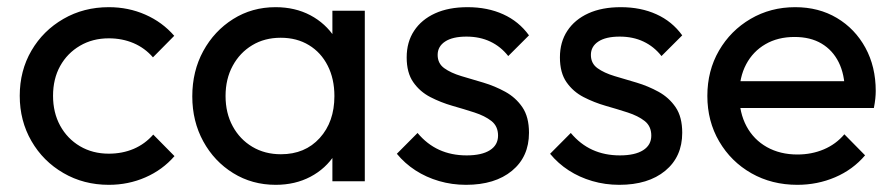

<svg xmlns="http://www.w3.org/2000/svg" viewBox="-20 -505 2492 535"><path d="M283.2 10Q213.2 10 156.8 -22.8Q100.2 -55.5 67.6 -112Q35 -168.5 35 -238Q35 -308 67.6 -363.9Q100.2 -419.8 156.8 -452.4Q213.2 -485 283.2 -485Q337.8 -485 385 -464.2Q432.2 -443.5 465.5 -405.2L406.2 -345.2Q383.8 -371.2 352.1 -384.8Q320.5 -398.2 283.2 -398.2Q238 -398.2 202.8 -377.5Q167.5 -356.8 147.6 -321Q127.8 -285.2 127.8 -238Q127.8 -191.2 147.6 -154.9Q167.5 -118.5 202.8 -97.6Q238 -76.8 283.2 -76.8Q320.8 -76.8 352.5 -90.2Q384.2 -103.8 407 -130L466.2 -70Q432.8 -31.5 385.2 -10.8Q337.8 10 283.2 10Z M748.2 10Q682.5 10 629.8 -22.6Q577 -55.2 546.4 -111.1Q515.8 -167 515.8 -236.5Q515.8 -306.8 546.4 -362.8Q577 -418.8 629.6 -451.9Q682.2 -485 747.8 -485Q802.2 -485 844.8 -462.5Q887.2 -440 913.1 -400.2Q939 -360.5 941.8 -309V-166.2Q938.8 -114.8 913.2 -74.9Q887.8 -35 845.1 -12.5Q802.5 10 748.2 10ZM762.8 -75.2Q830 -75.2 870.9 -120.4Q911.8 -165.5 911.8 -237.2Q911.8 -285.5 893.1 -322.1Q874.5 -358.8 840.9 -379.2Q807.2 -399.8 762.2 -399.8Q717.2 -399.8 682.8 -379Q648.2 -358.2 628.4 -321.6Q608.5 -285 608.5 -237.5Q608.5 -190 628.4 -153.4Q648.2 -116.8 683 -96Q717.8 -75.2 762.8 -75.2ZM906.2 0V-127.5L922.8 -243.8L906.2 -358.5V-475H996.5V0Z M1278.5 10Q1239.2 10 1203.4 -0.5Q1167.5 -11 1137.8 -30.2Q1108 -49.5 1085.8 -76.5L1143.5 -134.5Q1169.8 -103 1203.9 -87.5Q1238 -72 1280.2 -72Q1322.2 -72 1345 -86.4Q1367.8 -100.8 1367.8 -127.2Q1367.8 -153.2 1349.4 -167.8Q1331 -182.2 1301.9 -191.6Q1272.8 -201 1240.5 -210.2Q1208.2 -219.5 1179.1 -234.5Q1150 -249.5 1131.6 -275.9Q1113.2 -302.2 1113.2 -345Q1113.2 -388 1133.9 -419.2Q1154.5 -450.5 1192.4 -467.8Q1230.2 -485 1282.8 -485Q1338.5 -485 1382.1 -465.2Q1425.8 -445.5 1454 -406.5L1396.2 -348.8Q1375.5 -375.2 1346.2 -389.1Q1317 -403 1279.8 -403Q1241 -403 1220.2 -389.2Q1199.5 -375.5 1199.5 -352Q1199.5 -328.2 1217.9 -315Q1236.2 -301.8 1265.4 -293Q1294.5 -284.2 1326.8 -274.8Q1359 -265.2 1388.1 -249.2Q1417.2 -233.2 1435.6 -206.2Q1454 -179.2 1454 -135Q1454 -68.2 1406.6 -29.1Q1359.2 10 1278.5 10Z M1705.5 10Q1666.2 10 1630.4 -0.5Q1594.5 -11 1564.8 -30.2Q1535 -49.5 1512.8 -76.5L1570.5 -134.5Q1596.8 -103 1630.9 -87.5Q1665 -72 1707.2 -72Q1749.2 -72 1772 -86.4Q1794.8 -100.8 1794.8 -127.2Q1794.8 -153.2 1776.4 -167.8Q1758 -182.2 1728.9 -191.6Q1699.8 -201 1667.5 -210.2Q1635.2 -219.5 1606.1 -234.5Q1577 -249.5 1558.6 -275.9Q1540.2 -302.2 1540.2 -345Q1540.2 -388 1560.9 -419.2Q1581.5 -450.5 1619.4 -467.8Q1657.2 -485 1709.8 -485Q1765.5 -485 1809.1 -465.2Q1852.8 -445.5 1881 -406.5L1823.2 -348.8Q1802.5 -375.2 1773.2 -389.1Q1744 -403 1706.8 -403Q1668 -403 1647.2 -389.2Q1626.5 -375.5 1626.5 -352Q1626.5 -328.2 1644.9 -315Q1663.2 -301.8 1692.4 -293Q1721.5 -284.2 1753.8 -274.8Q1786 -265.2 1815.1 -249.2Q1844.2 -233.2 1862.6 -206.2Q1881 -179.2 1881 -135Q1881 -68.2 1833.6 -29.1Q1786.2 10 1705.5 10Z M2201.8 10Q2130.5 10 2073.8 -22.2Q2017 -54.5 1984 -110.9Q1951 -167.2 1951 -237.8Q1951 -308 1983.4 -363.9Q2015.8 -419.8 2071.5 -452.4Q2127.2 -485 2195.8 -485Q2261.5 -485 2312 -454.9Q2362.5 -424.8 2391.4 -372Q2420.2 -319.2 2420.2 -251.5Q2420.2 -241.5 2419 -230Q2417.8 -218.5 2415 -204H2014.2V-278.8H2367.2L2334.2 -250Q2333.8 -297.8 2317 -331.5Q2300.2 -365.2 2269.2 -383.6Q2238.2 -402 2194 -402Q2147.5 -402 2112.9 -381.9Q2078.2 -361.8 2059.1 -325.8Q2040 -289.8 2040 -240.5Q2040 -190.8 2060.1 -153.2Q2080.2 -115.8 2117 -95.1Q2153.8 -74.5 2202 -74.5Q2241.8 -74.5 2275.5 -88.8Q2309.2 -103 2332.8 -130.8L2390.5 -72.2Q2356.5 -32.2 2307.1 -11.1Q2257.8 10 2201.8 10Z"/></svg>

Font: Outfit Thin
Style: Regular
Weight: 100
Designer: Rodrigo Fuenzalida
Foundry: fragTYPE
Version: Version 1.100;gftools[0.9.27]